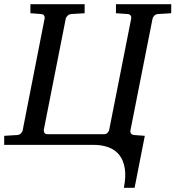

<svg xmlns="http://www.w3.org/2000/svg" viewBox="-41 -691 837 916"><path d="M711.9 -624Q701.7 -623 694.8 -616Q688 -608.9 687 -603L581.1 -67.9Q579.6 -62 583.5 -55.2Q587.4 -48.3 598.1 -46.9L649.9 -43L601.1 205.1H549.8Q560.5 151.9 554.4 113Q548.3 74.2 528.8 49.1Q509.3 23.9 477.3 12Q445.3 0 403.8 0H-21V-43L42 -46.9Q52.7 -47.9 59.1 -54.9Q65.4 -62 66.9 -67.9L171.9 -603Q173.3 -608.9 169.9 -615.7Q166.5 -622.6 155.8 -624L104 -627.9V-670.9H362.8V-627.9L298.8 -624Q288.6 -623 281.5 -616Q274.4 -608.9 272.9 -603L168 -71.8Q167 -64.9 170.7 -57.9Q174.3 -50.8 185.1 -50.8H455.1Q465.8 -50.8 472.4 -57.9Q479 -64.9 480 -71.8L585 -603Q586.4 -608.9 583 -615.7Q579.6 -622.6 568.8 -624L512.2 -627.9V-670.9H775.9V-627.9Z"/></svg>

Font: Charis SIL Cyr
Style: Italic
Weight: 400
Italic angle: -11°
Foundry: SIL International
Version: Version 5.000